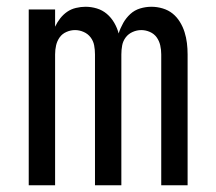

<svg xmlns="http://www.w3.org/2000/svg" viewBox="-20 -548 640 568"><path d="M65 0V-520H143V-469Q149 -482 158 -493.5Q167 -505 178.5 -513Q190 -521 204.5 -524.5Q219 -528 233 -528Q250 -528 266.5 -523Q283 -518 296 -507Q309 -496 318 -480.5Q327 -465 331 -449Q336 -465 344.5 -480Q353 -495 365.5 -506.5Q378 -518 394.5 -523Q411 -528 428 -528Q445 -528 461.5 -523Q478 -518 490.5 -508Q503 -498 512 -483.5Q521 -469 526 -453Q531 -437 533 -420.5Q535 -404 535 -387V0H457V-387Q457 -401 454 -414Q451 -427 443.5 -437.5Q436 -448 423.5 -453.5Q411 -459 398 -459Q385 -459 372.5 -453.5Q360 -448 352 -437.5Q344 -427 341.5 -414Q339 -401 339 -387V0H261V-387Q261 -401 258.5 -414Q256 -427 248 -437.5Q240 -448 227.5 -453.5Q215 -459 202 -459Q189 -459 176.5 -453.5Q164 -448 156.5 -437.5Q149 -427 146 -414Q143 -401 143 -387V0Z"/></svg>

Font: Iosevka Extended
Style: Regular
Weight: 400
Width: 7
Monospace: yes
Designer: Belleve Invis
Foundry: Belleve Invis
Version: Version 32.5.0; ttfautohint (v1.8.4)